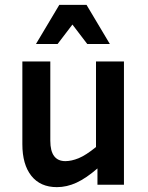

<svg xmlns="http://www.w3.org/2000/svg" viewBox="-20 -760 609 790"><path d="M381 0V-67Q335 -27 295 -8.5Q255 10 214 10Q146 10 109 -36.5Q72 -83 72 -167V-507H187V-181Q187 -97 249 -97Q274 -97 303.5 -109Q333 -121 375 -155V-507H490V0ZM339 -579 278 -659 217 -579H128L224 -740H336L432 -579Z"/></svg>

Font: Inria Sans
Style: Bold
Weight: 700
Designer: Black Foundry Team
Foundry: Black Foundry
Version: Version 1.2; ttfautohint (v1.8.3)